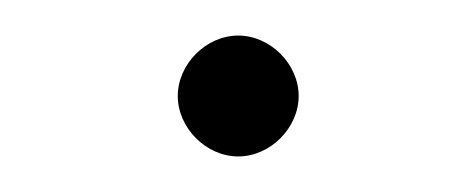

<svg xmlns="http://www.w3.org/2000/svg" viewBox="-20 -76 268 108"><path d="M114 12C132 12 148 -4 148 -22C148 -40 132 -56 114 -56C96 -56 80 -40 80 -22C80 -4 96 12 114 12Z"/></svg>

Font: Arima Koshi Thin
Style: Regular
Weight: 250
Designer: Joana Correia and Natanael Gama
Foundry: NDISCOVER
Version: Version 1.019;PS 001.019;hotconv 1.0.88;makeotf.lib2.5.64775